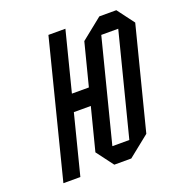

<svg xmlns="http://www.w3.org/2000/svg" viewBox="-121 -776 850 886"><g transform="rotate(-20 303.5 -333.5)"><path d="M312.5 -83.3H395.8L523.3 -583.3H440ZM303.3 -375 356.7 -583.3 460.8 -666.7H544.2L606.7 -583.3L479.2 -83.3L375 0H291.7L229.2 -83.3L282.5 -291.7H199.2L125 0H41.7L210.8 -666.7H294.2L220 -375Z"/></g></svg>

Font: Yulong
Style: Italic
Weight: 400
Italic angle: -14.25°
Designer: GGBotNet
Foundry: f0n7.com
Version: 1.00